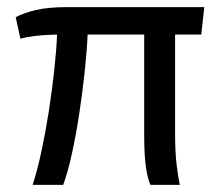

<svg xmlns="http://www.w3.org/2000/svg" viewBox="-20 -517 616 537"><path d="M71.3 0Q84.5 -40.5 95.9 -94Q107.4 -147.5 116.5 -205.6Q125.5 -263.7 131.6 -319.3Q137.7 -375 139.6 -420.4Q101.6 -419.4 77.9 -416.5Q54.2 -413.6 37.1 -408.7L23.9 -468.8Q45.4 -480.5 79.6 -488.8Q113.8 -497.1 167.5 -497.1H551.3L543 -420.4H469.7V-142.6Q469.7 -92.3 473.9 -57.1Q478 -22 482.9 0H400.9Q393.1 -15.6 388.2 -49.1Q383.3 -82.5 383.3 -137.2V-420.4H225.1Q223.1 -375 217 -317.6Q210.9 -260.3 201.9 -200.7Q192.9 -141.1 181.4 -88.4Q169.9 -35.6 156.7 0Z"/></svg>

Font: Shanti
Style: Regular
Weight: 400
Designer: Vernon Adams
Foundry: Vernon Adams
Version: Version 1.100; ttfautohint (v1.8.4)